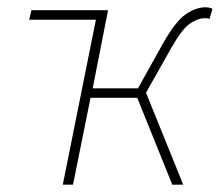

<svg xmlns="http://www.w3.org/2000/svg" viewBox="-20 -506 602 526"><path d="M265 -478 253 -452H60L66 -478ZM152 0 248 -478H276L234 -264H358L426 -386Q461 -448 489 -467Q517 -486 542 -486Q554 -486 562 -482L554 -454Q550 -456 547 -456Q544 -456 540 -456Q522 -456 500.5 -441.5Q479 -427 450 -376L380 -252L482 0H452L356 -238H228L180 0Z"/></svg>

Font: Source Sans 3 VF
Style: Italic
Weight: 200
Italic angle: -11°
Designer: Paul D. Hunt
Foundry: Adobe Systems Incorporated
Version: Version 3.042;hotconv 1.0.118;makeotfexe 2.5.65603